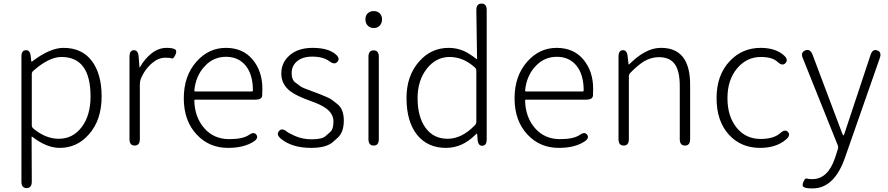

<svg xmlns="http://www.w3.org/2000/svg" viewBox="-20 -815 4974 1075"><path d="M129 238Q100 238 100 202V-498Q100 -533 124 -534Q148 -536 152 -501L155 -473Q156 -468 160 -471Q260 -547 335 -547Q439 -547 494 -474Q549 -401 549 -275Q549 -143 478 -63Q412 13 314 13Q241 13 161 -49Q157 -52 157 -47L158 202Q158 238 129 238ZM309 -38Q388 -38 437.5 -103.5Q487 -169 487 -275Q487 -496 324 -496Q254 -496 166 -418Q158 -411 158 -400V-114Q158 -103 166 -96Q235 -38 309 -38Z M734 0Q705 0 705 -36V-497Q705 -533 729 -534Q753 -535 756 -500L761 -439Q761 -434 763 -438Q790 -486 829 -516.5Q868 -547 913 -547Q944 -547 958.5 -539.5Q973 -532 962 -508Q951 -484 941.5 -488Q932 -492 906 -492Q867 -492 832 -462Q790 -427 768 -372Q763 -358 763 -343V-36Q763 0 734 0Z M1257 13Q1151 13 1082 -61Q1009 -138 1009 -264.5Q1009 -391 1081 -471Q1149 -547 1244.5 -547Q1340 -547 1394.5 -481.5Q1449 -416 1449 -318Q1449 -299 1448 -280Q1446 -257 1411 -257H1073Q1068 -257 1068 -252Q1070 -159 1123.5 -97.5Q1177 -36 1263 -36Q1339 -36 1373 -59Q1402 -80 1416 -60Q1429 -40 1398 -21Q1344 13 1257 13ZM1068 -308Q1068 -303 1073 -303H1391Q1396 -303 1396 -308Q1396 -398 1355.5 -447.5Q1315 -497 1245.5 -497Q1176 -497 1128 -446Q1076 -392 1068 -308Z M1722 13Q1615 13 1553 -38Q1525 -61 1542 -81Q1558 -101 1586 -78Q1596 -70 1631 -54Q1674 -35 1725 -35Q1783 -35 1803 -53Q1816 -65 1830 -77Q1847 -92 1847 -135Q1847 -178 1806 -208Q1778 -229 1718 -250Q1640 -278 1607 -303Q1555 -342 1555 -403Q1555 -464 1600 -504Q1648 -547 1730 -547Q1816 -547 1858 -512Q1886 -489 1870 -470Q1854 -450 1826 -471Q1790 -498 1729 -498Q1672 -498 1641 -470Q1613 -445 1613 -406Q1613 -367 1635 -352Q1650 -341 1665 -330Q1672 -324 1733 -302L1744 -298Q1824 -268 1840 -255Q1854 -244 1868 -233Q1905 -205 1905 -140Q1905 -75 1871 -44Q1858 -32 1844 -20Q1807 13 1722 13Z M2072 0Q2043 0 2043 -36V-497Q2043 -533 2072 -533Q2101 -533 2101 -497V-36Q2101 0 2072 0ZM2072.5 -658Q2052 -658 2039 -671.5Q2026 -685 2026 -706.5Q2026 -728 2039 -740.5Q2052 -753 2072.5 -753Q2093 -753 2106 -740.5Q2119 -728 2119 -706.5Q2119 -685 2106 -671.5Q2093 -658 2072.5 -658Z M2477 13Q2375 13 2316 -59Q2256 -134 2256 -266Q2256 -391 2327 -471Q2394 -547 2492 -547Q2537 -547 2576 -530Q2608 -516 2647 -485Q2651 -482 2651 -487L2647 -759Q2647 -795 2676 -795Q2705 -795 2705 -759V-35Q2705 0 2681 1Q2657 2 2654 -33L2652 -61Q2651 -67 2649.5 -67Q2648 -67 2640 -59Q2568 13 2477 13ZM2639 -114Q2647 -122 2647 -134V-419Q2647 -430 2639 -437Q2574 -496 2497.5 -496Q2421 -496 2369.5 -430Q2318 -364 2318 -266Q2318 -161 2362.5 -99.5Q2407 -38 2486.5 -38Q2566 -38 2639 -114Z M3109 13Q3003 13 2934 -61Q2861 -138 2861 -264.5Q2861 -391 2933 -471Q3001 -547 3096.5 -547Q3192 -547 3246.5 -481.5Q3301 -416 3301 -318Q3301 -299 3300 -280Q3298 -257 3263 -257H2925Q2920 -257 2920 -252Q2922 -159 2975.5 -97.5Q3029 -36 3115 -36Q3191 -36 3225 -59Q3254 -80 3268 -60Q3281 -40 3250 -21Q3196 13 3109 13ZM2920 -308Q2920 -303 2925 -303H3243Q3248 -303 3248 -308Q3248 -398 3207.5 -447.5Q3167 -497 3097.5 -497Q3028 -497 2980 -446Q2928 -392 2920 -308Z M3472 0Q3443 0 3443 -36V-498Q3443 -533 3467 -534Q3491 -535 3494 -500L3499 -457Q3499 -452 3503 -455Q3547 -498 3584 -519Q3632 -547 3682 -547Q3844 -547 3844 -341V-36Q3844 0 3815 0Q3786 0 3786 -36V-333Q3786 -417 3758 -456Q3730 -495 3669 -495Q3625 -495 3585 -471Q3551 -450 3509 -407Q3501 -399 3501 -387V-36Q3501 0 3472 0Z M4236 13Q4129 13 4062 -60Q3992 -136 3992 -265.5Q3992 -395 4066 -473Q4136 -547 4239 -547Q4322 -547 4369 -505Q4396 -481 4378 -462Q4361 -443 4334 -468Q4305 -496 4240 -496Q4160 -496 4106.5 -431.5Q4053 -367 4053 -265.5Q4053 -164 4104 -100.5Q4155 -37 4239 -37Q4312 -37 4349 -70Q4376 -94 4392 -76Q4408 -57 4381 -34Q4326 13 4236 13Z M4529 240Q4496 240 4482 233.5Q4468 227 4478 204Q4487 181 4497 184.5Q4507 188 4528 188Q4615 188 4655 70Q4661 53 4666 36L4671 20Q4675 8 4670 -3L4475 -489Q4461 -522 4489 -533Q4516 -543 4529 -510L4697 -64Q4700 -57 4702.5 -57Q4705 -57 4707 -64L4854 -507Q4865 -542 4891 -533Q4918 -524 4906 -490L4713 62Q4653 240 4529 240Z"/></svg>

Font: Resource Han Rounded CN Light
Style: Regular
Weight: 300
Designer: Cyano Hao (round all glyphs); Ryoko NISHIZUKA 西塚涼子 (kana, bopomofo & ideographs); Paul D. Hunt (Latin, Greek & Cyrillic)
Foundry: Cyano Hao
Version: 0.990